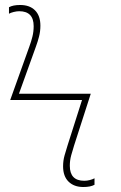

<svg xmlns="http://www.w3.org/2000/svg" viewBox="-20 -742 487 770"><path d="M314 8Q277 8 255 -13.5Q233 -35 233 -75Q233 -98 239 -119Q245 -140 251 -159L309 -341H21L98 -556Q105 -575 110 -595Q115 -615 115 -637Q115 -697 57 -697Q47 -697 35 -694Q23 -691 16 -687V-713Q32 -722 61 -722Q99 -722 120.5 -700.5Q142 -679 142 -639Q142 -616 136.5 -595Q131 -574 124 -555L56 -366H344L277 -158Q271 -139 265.5 -119Q260 -99 260 -77Q260 -17 318 -17Q329 -17 340.5 -20Q352 -23 359 -27V-1Q343 8 314 8Z"/></svg>

Font: Noto Sans Thin
Style: Regular
Weight: 100
Designer: Monotype Design Team
Foundry: Monotype Imaging Inc.
Version: Version 2.007